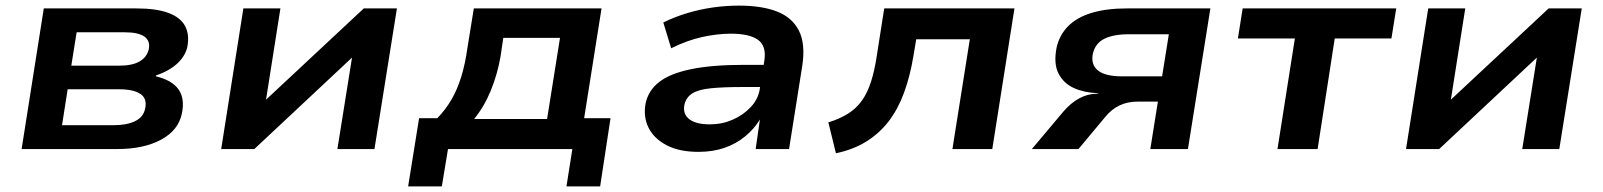

<svg xmlns="http://www.w3.org/2000/svg" viewBox="-20 -531 5711 684"><path d="M57 0 136 -501H466Q537 -501 580 -485Q623 -469 639.5 -438Q656 -407 647 -362Q642 -341 627 -321.5Q612 -302 588.5 -287Q565 -272 535 -262L536 -259Q593 -245 616 -212.5Q639 -180 628 -127Q616 -67 554 -33.5Q492 0 397 0ZM201 -85H385Q432 -85 461.5 -99.5Q491 -114 497 -144Q505 -180 480 -196.5Q455 -213 404 -213H221ZM234 -297H404Q451 -297 477 -312Q503 -327 510 -355Q516 -386 494 -401Q472 -416 424 -416H253Z M768 0 847 -501H979L926 -165H916L1276 -501H1394L1314 0H1182L1236 -338H1247L886 0Z M1434 133 1473 -110H1538Q1568 -141 1588.5 -176.5Q1609 -212 1623 -257Q1637 -302 1645 -359L1668 -501H2123L2061 -110H2155L2118 133H1998L2019 0H1576L1554 133ZM1669 -107H1929L1975 -396H1773L1763 -329Q1752 -266 1728.5 -208.5Q1705 -151 1669 -107Z M2468 10Q2401 10 2356 -13Q2311 -36 2291 -75Q2271 -114 2280 -163Q2290 -209 2328.5 -239Q2367 -269 2441.5 -284.5Q2516 -300 2632 -300H2721L2710 -221H2624Q2556 -221 2512 -216.5Q2468 -212 2446 -198Q2424 -184 2418 -157Q2412 -125 2435.5 -106.5Q2459 -88 2509 -88Q2552 -88 2590 -104.5Q2628 -121 2655 -150Q2682 -179 2687 -216L2703 -315Q2711 -367 2680.5 -389Q2650 -411 2584 -411Q2535 -411 2481 -399Q2427 -387 2371 -359L2343 -451Q2384 -471 2429 -484.5Q2474 -498 2520.5 -504.5Q2567 -511 2612 -511Q2694 -511 2748 -490Q2802 -469 2826 -422Q2850 -375 2838 -296L2791 0H2672L2687 -104V-105Q2667 -72 2635 -45.5Q2603 -19 2561.5 -4.5Q2520 10 2468 10Z M2958 15 2931 -95Q2973 -108 3002.5 -127Q3032 -146 3051.5 -174Q3071 -202 3083.5 -241.5Q3096 -281 3104 -335L3130 -501H3594L3515 0H3373L3435 -391H3244L3234 -331Q3222 -259 3200.5 -200.5Q3179 -142 3146 -99Q3113 -56 3066.5 -27Q3020 2 2958 15Z M3656 0 3767 -132Q3794 -164 3824.5 -180.5Q3855 -197 3887 -197H3894L3890 -199Q3842 -201 3805.5 -217.5Q3769 -234 3751 -269Q3733 -304 3744 -361Q3754 -406 3785 -437.5Q3816 -469 3868.5 -485Q3921 -501 3994 -501H4292L4212 0H4078L4105 -169H4032Q3997 -169 3968.5 -155.5Q3940 -142 3918 -115L3822 0ZM3978 -259H4120L4144 -409H4003Q3946 -409 3913.5 -392.5Q3881 -376 3873 -338Q3866 -300 3892 -279.5Q3918 -259 3978 -259Z M4531 0 4593 -394H4390L4407 -501H4954L4937 -394H4735L4674 0Z M4989 0 5068 -501H5200L5147 -165H5137L5497 -501H5615L5535 0H5403L5457 -338H5468L5107 0Z"/></svg>

Font: Nunito Sans 7pt SemiExpanded
Style: Bold Italic
Weight: 700
Width: 6
Italic angle: -9°
Designer: Vernon Adams
Foundry: Vernon Adams
Version: Version 3.101;gftools[0.9.27]